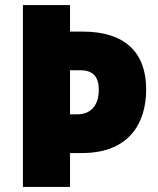

<svg xmlns="http://www.w3.org/2000/svg" viewBox="-20 -734 620 754"><path d="M554 -383C554 -528 471 -610 304 -610H255V-714H70V0H255V-133H302C487 -133 554 -250 554 -383ZM284 -285H255V-458H297C346 -458 368 -431 368 -382C368 -313 330 -285 284 -285Z"/></svg>

Font: Noto Sans Devanagari SemiCondensed Black
Style: Regular
Weight: 900
Width: 4
Designer: Jelle Bosma - Monotype Design Team
Foundry: Monotype Imaging Inc.
Version: Version 2.004